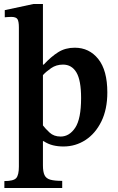

<svg xmlns="http://www.w3.org/2000/svg" viewBox="-20 -726 594 966"><path d="M293 220H2V185Q49 185 62 169.5Q75 154 75 112V-588Q75 -618 68 -629.5Q61 -641 36 -641Q26 -641 15 -640Q4 -639 4 -639V-675L149 -706H196V-401H200Q237 -441 273 -463.5Q309 -486 356 -486Q429 -486 474.5 -429Q520 -372 520 -261Q520 -176 490 -115Q460 -54 410 -21.5Q360 11 299 11Q271 11 246.5 5Q222 -1 199 -16H196V106Q196 138 204 155Q212 172 233 178Q254 184 293 184ZM285 -39Q329 -39 358.5 -83.5Q388 -128 388 -233Q388 -322 364.5 -361.5Q341 -401 297 -401Q263 -401 237 -383Q211 -365 196 -348V-95Q208 -79 229.5 -59Q251 -39 285 -39Z"/></svg>

Font: STIX Two Text SemiBold
Style: Regular
Weight: 600
Designer: Ross Mills, John Hudson & Paul Hanslow, Tiro Typeworks Ltd; with prior portions MicroPress Inc., and Coen Hoffman.
Foundry: Tiro Typeworks Ltd
Version: Version 2.13 b171